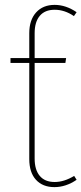

<svg xmlns="http://www.w3.org/2000/svg" viewBox="-20 -757 334 787"><path d="M284 -36 294 -20Q250 10 203 10Q155 10 127.5 -20Q100 -50 100 -105V-499H23V-519H100V-621Q100 -675 128 -706Q156 -737 204 -737Q250 -737 294 -707L283 -691Q245 -717 204 -717Q164 -717 143 -692Q122 -667 122 -621V-519H251L248 -499H122V-107Q122 -61 143 -36Q164 -11 204 -11Q243 -11 284 -36Z"/></svg>

Font: Fira Sans Condensed Thin
Style: Regular
Weight: 250
Width: 3
Designer: Carrois Corporate & Edenspiekermann AG
Foundry: Carrois Corporate GbR & Edenspiekermann AG
Version: Version 4.203